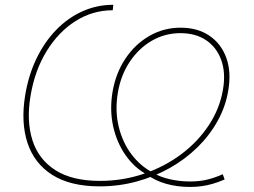

<svg xmlns="http://www.w3.org/2000/svg" viewBox="-20 -757 1045 790"><path d="M761.7 12.2Q709 12.2 663.6 -0.7Q618.2 -13.7 586.4 -37.6Q534.2 -65.4 497.6 -117.2Q460.9 -168.9 445.8 -236.3Q430.7 -303.7 442.9 -377.9Q456.1 -456.1 496.1 -515.9Q536.1 -575.7 595 -609.4Q653.8 -643.1 722.7 -643.1Q793 -643.1 841.6 -610.1Q890.1 -577.1 911.1 -519.3Q932.1 -461.4 919.4 -385.7Q908.7 -319.3 875.7 -259.8Q842.8 -200.2 792.5 -150.9Q742.2 -101.6 678.5 -65.7Q614.7 -29.8 541.7 -10Q468.8 9.8 390.6 9.8Q269 9.8 194.8 -37.6Q120.6 -85 93 -169.4Q65.4 -253.9 83.5 -364.7Q97.2 -447.8 130.1 -516.1Q163.1 -584.5 211.2 -634Q259.3 -683.6 319.1 -710.4Q378.9 -737.3 446.3 -737.3L443.8 -714.8Q361.3 -714.8 291 -670.4Q220.7 -626 171.9 -546.6Q123 -467.3 105.5 -361.8Q88.4 -258.8 113.5 -179.9Q138.7 -101.1 207.8 -56.9Q276.9 -12.7 391.6 -12.7Q484.9 -12.7 570.3 -41.5Q655.8 -70.3 724.9 -121.8Q793.9 -173.3 839.1 -241.7Q884.3 -310.1 897.5 -388.7Q909.2 -457.5 890.4 -509.8Q871.6 -562 828.4 -591.3Q785.2 -620.6 722.2 -620.6Q658.7 -620.6 604.7 -589.4Q550.8 -558.1 513.9 -502.9Q477.1 -447.8 464.8 -375Q452.6 -300.8 468.5 -235.6Q484.4 -170.4 521.2 -121.8Q558.1 -73.2 607.9 -47.4Q636.7 -29.3 677.5 -19.8Q718.3 -10.3 762.7 -10.3Q798.8 -10.3 829.8 -17.3Q860.8 -24.4 896.5 -40L904.3 -18.6Q879.4 -7.8 856.2 -1Q833 5.9 809.8 9Q786.6 12.2 761.7 12.2Z"/></svg>

Font: Inter 16pt Thin
Style: Italic
Weight: 250
Italic angle: -9.3988°
Version: Version 4.001;git-66647c0bb